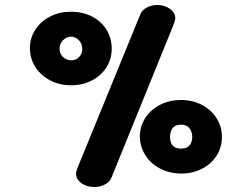

<svg xmlns="http://www.w3.org/2000/svg" viewBox="-20 -747 1010 770"><path d="M285 -51Q285 -61 293 -79L543 -690Q550 -707 569 -717Q588 -727 611 -727Q640 -727 661.5 -711.5Q683 -696 683 -674Q683 -666 674 -643L428 -37Q421 -18 401.5 -7.5Q382 3 358 3Q328 3 306.5 -12.5Q285 -28 285 -51ZM100 -554Q100 -595 122 -628.5Q144 -662 181.5 -681Q219 -700 265 -700Q311 -700 348.5 -681Q386 -662 407 -628Q428 -594 428 -552Q428 -510 406.5 -476.5Q385 -443 348 -424Q311 -405 265 -405Q219 -405 181.5 -424.5Q144 -444 122 -478Q100 -512 100 -554ZM310 -551Q310 -572 296 -586Q282 -600 265 -600Q247 -600 233 -586Q219 -572 219 -551Q219 -531 233 -518Q247 -505 267 -505Q284 -505 297 -518Q310 -531 310 -551ZM541 -200Q541 -241 563 -274.5Q585 -308 622.5 -327Q660 -346 706 -346Q752 -346 789.5 -326.5Q827 -307 848.5 -273Q870 -239 870 -198Q870 -156 848.5 -122.5Q827 -89 789.5 -70Q752 -51 707 -51Q661 -51 623 -70.5Q585 -90 563 -124.5Q541 -159 541 -200ZM751 -198Q751 -218 740 -232.5Q729 -247 706 -247Q683 -247 672.5 -233.5Q662 -220 662 -198Q662 -151 706 -151Q730 -151 740.5 -164.5Q751 -178 751 -198Z"/></svg>

Font: Mali
Style: Bold
Weight: 700
Designer: Kitiyaporn Chalermlarp | Katatrad Aksorn Co.,Ltd.
Foundry: Cadson Demak Co.,Ltd.
Version: Version 1.000; ttfautohint (v1.6)